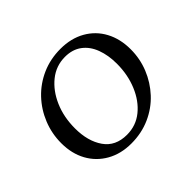

<svg xmlns="http://www.w3.org/2000/svg" viewBox="-133 -757 952 952"><g transform="rotate(-45 343.0 -280.5)"><path d="M301 10Q228 10 172.5 -21.5Q117 -53 86.5 -108.5Q56 -164 56 -237Q56 -304 80.5 -364.5Q105 -425 149 -471.5Q193 -518 253 -544.5Q313 -571 384 -571Q458 -571 513.5 -539.5Q569 -508 599 -452Q629 -396 629 -323Q629 -257 605 -197.5Q581 -138 537.5 -91Q494 -44 433.5 -17Q373 10 301 10ZM316 -36Q380 -36 428 -75Q476 -114 503 -179Q530 -244 530 -321Q530 -380 512.5 -427Q495 -474 459.5 -500.5Q424 -527 372 -527Q309 -527 260.5 -488Q212 -449 184 -384.5Q156 -320 156 -241Q156 -151 196 -93.5Q236 -36 316 -36Z"/></g></svg>

Font: Spectral SC Medium
Style: Italic
Weight: 500
Italic angle: -10°
Designer: Jean-Baptiste Levee
Foundry: Production Type
Version: Version 2.001